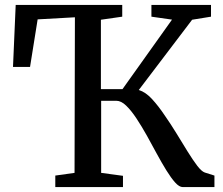

<svg xmlns="http://www.w3.org/2000/svg" viewBox="-20 -763 908 783"><path d="M205.5 0V-47L284 -58L285.5 -692.5L133.5 -684L102.5 -490H33L44 -743H478.5V-695L391.5 -682.5V-399.5H479.5L681.5 -683L597.5 -695V-743H840.5V-695L763.5 -682.5L546 -396Q574 -387.5 600.5 -358.5Q627 -329.5 652 -292Q676.5 -257 700 -218.5Q723.5 -180 745 -145.2Q766.5 -110.5 784.2 -87.2Q802 -64 815 -59.5L854.5 -47V0H725.5Q711 0 694.2 -18.8Q677.5 -37.5 658.5 -68.2Q639.5 -99 619.5 -135.8Q599.5 -172.5 579.5 -209Q558 -247.5 536.5 -280Q515 -312.5 494.5 -332.2Q474 -352 454.5 -352H392.5V-58L481.5 -46V0Z"/></svg>

Font: Merriweather 28pt
Style: Regular
Weight: 400
Version: Version 2.100